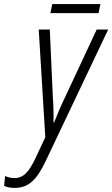

<svg xmlns="http://www.w3.org/2000/svg" viewBox="-124 -675 548 937"><path d="M122 -611H357L366 -655H131ZM-52 242C19 242 58 197 99 111L404 -531H348L189 -191C173 -158 153 -111 140 -77H137C138 -112 137 -159 134 -199L119 -531H65L97 -5L49 97C18 163 -9 194 -53 194C-71 194 -86 190 -99 184L-104 232C-92 238 -75 242 -52 242Z"/></svg>

Font: Noto Sans Condensed Light
Style: Italic
Weight: 300
Width: 3
Italic angle: -12°
Designer: Monotype Design Team
Foundry: Monotype Imaging Inc.
Version: Version 2.013